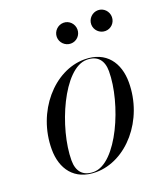

<svg xmlns="http://www.w3.org/2000/svg" viewBox="-124 -740 731 838"><g transform="rotate(-20 241.0 -321.0)"><path d="M379 -603C379 -576.5 401 -555 427.5 -555C454 -555 475 -576.5 475 -603C475 -629.5 454 -651.5 427.5 -651.5C401 -651.5 379 -629.5 379 -603ZM219 -603C219 -576.5 241 -555 267.5 -555C294 -555 315 -576.5 315 -603C315 -629.5 294 -651.5 267.5 -651.5C241 -651.5 219 -629.5 219 -603ZM179 10C320 10 447 -135 447 -310C447 -400 399.5 -470 298.5 -470C157.5 -470 30.5 -324.5 30.5 -149.5C30.5 -59.5 78 10 179 10ZM169.5 5.5C118.5 5.5 95 -25.5 95 -74.5C95 -223.5 198.5 -465 307.5 -465C358.5 -465 382 -434 382 -385C382 -236 278.5 5.5 169.5 5.5Z"/></g></svg>

Font: Bodoni* 36pt
Style: Italic
Weight: 400
Italic angle: -13°
Version: Version 2.3